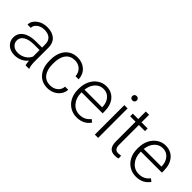

<svg xmlns="http://www.w3.org/2000/svg" viewBox="99 -1572 2432 2432"><g transform="rotate(45 1314.5 -356.0)"><path d="M409.7 0Q400.9 -24.9 398.4 -73.7Q367.7 -33.7 320.1 -12Q272.5 9.8 219.2 9.8Q143.1 9.8 95.9 -32.7Q48.8 -75.2 48.8 -140.1Q48.8 -217.3 113 -262.2Q177.2 -307.1 292 -307.1H397.9V-367.2Q397.9 -423.8 363 -456.3Q328.1 -488.8 261.2 -488.8Q200.2 -488.8 160.2 -457.5Q120.1 -426.3 120.1 -382.3L61.5 -382.8Q61.5 -445.8 120.1 -491.9Q178.7 -538.1 264.2 -538.1Q352.5 -538.1 403.6 -493.9Q454.6 -449.7 456.1 -370.6V-120.6Q456.1 -43.9 472.2 -5.9V0ZM226.1 -42Q284.7 -42 330.8 -70.3Q377 -98.6 397.9 -146V-262.2H293.5Q206.1 -261.2 156.7 -230.2Q107.4 -199.2 107.4 -145Q107.4 -100.6 140.4 -71.3Q173.3 -42 226.1 -42Z M807.1 -39.6Q868.2 -39.6 909.4 -74Q950.7 -108.4 954.1 -163.1H1010.3Q1007.8 -114.7 980 -75Q952.1 -35.2 906 -12.7Q859.9 9.8 807.1 9.8Q703.1 9.8 642.3 -62.5Q581.5 -134.8 581.5 -256.8V-274.4Q581.5 -352.5 608.9 -412.6Q636.2 -472.7 687.3 -505.4Q738.3 -538.1 806.6 -538.1Q893.6 -538.1 950 -486.3Q1006.3 -434.6 1010.3 -350.1H954.1Q950.2 -412.1 909.4 -450.2Q868.7 -488.3 806.6 -488.3Q727.5 -488.3 683.8 -431.2Q640.1 -374 640.1 -271V-253.9Q640.1 -152.8 683.8 -96.2Q727.5 -39.6 807.1 -39.6Z M1331.5 9.8Q1264.2 9.8 1209.7 -23.4Q1155.3 -56.6 1125 -116Q1094.7 -175.3 1094.7 -249V-270Q1094.7 -346.2 1124.3 -407.2Q1153.8 -468.3 1206.5 -503.2Q1259.3 -538.1 1320.8 -538.1Q1417 -538.1 1473.4 -472.4Q1529.8 -406.7 1529.8 -293V-260.3H1152.8V-249Q1152.8 -159.2 1204.3 -99.4Q1255.9 -39.6 1334 -39.6Q1380.9 -39.6 1416.7 -56.6Q1452.6 -73.7 1481.9 -111.3L1518.6 -83.5Q1454.1 9.8 1331.5 9.8ZM1320.8 -488.3Q1254.9 -488.3 1209.7 -439.9Q1164.6 -391.6 1154.8 -310.1H1471.7V-316.4Q1469.2 -392.6 1428.2 -440.4Q1387.2 -488.3 1320.8 -488.3Z M1709 0H1650.4V-528.3H1709ZM1640.1 -681.2Q1640.1 -697.8 1650.9 -709.2Q1661.6 -720.7 1680.2 -720.7Q1698.7 -720.7 1709.7 -709.2Q1720.7 -697.8 1720.7 -681.2Q1720.7 -664.6 1709.7 -653.3Q1698.7 -642.1 1680.2 -642.1Q1661.6 -642.1 1650.9 -653.3Q1640.1 -664.6 1640.1 -681.2Z M1958.5 -663.6V-528.3H2067.9V-480.5H1958.5V-128.4Q1958.5 -84.5 1974.4 -63Q1990.2 -41.5 2027.3 -41.5Q2042 -41.5 2074.7 -46.4L2077.1 1.5Q2054.2 9.8 2014.6 9.8Q1954.6 9.8 1927.2 -25.1Q1899.9 -60.1 1899.9 -127.9V-480.5H1802.7V-528.3H1899.9V-663.6Z M2393.6 9.8Q2326.2 9.8 2271.7 -23.4Q2217.3 -56.6 2187 -116Q2156.7 -175.3 2156.7 -249V-270Q2156.7 -346.2 2186.3 -407.2Q2215.8 -468.3 2268.6 -503.2Q2321.3 -538.1 2382.8 -538.1Q2479 -538.1 2535.4 -472.4Q2591.8 -406.7 2591.8 -293V-260.3H2214.8V-249Q2214.8 -159.2 2266.4 -99.4Q2317.9 -39.6 2396 -39.6Q2442.9 -39.6 2478.8 -56.6Q2514.6 -73.7 2543.9 -111.3L2580.6 -83.5Q2516.1 9.8 2393.6 9.8ZM2382.8 -488.3Q2316.9 -488.3 2271.7 -439.9Q2226.6 -391.6 2216.8 -310.1H2533.7V-316.4Q2531.2 -392.6 2490.2 -440.4Q2449.2 -488.3 2382.8 -488.3Z"/></g></svg>

Font: Shabnam Thin FD
Style: Thin-FD
Weight: 100
Foundry: DejaVu fonts team - Redesigned by Saber Rastikerdar - Based on Vazir font
Version: Version 5.0.0